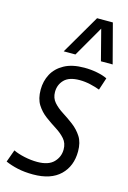

<svg xmlns="http://www.w3.org/2000/svg" viewBox="-138 -849 612 917"><g transform="rotate(15 168.5 -390.0)"><path d="M-16 -17 6 -78Q29 -67 61.5 -60Q94 -53 125 -53Q180 -53 206 -79.5Q232 -106 232 -143Q232 -174 214 -194.5Q196 -215 169 -232Q142 -249 115 -269Q88 -289 70 -317.5Q52 -346 52 -391Q52 -433 70.5 -468Q89 -503 128 -524.5Q167 -546 227 -546Q260 -546 290.5 -540Q321 -534 341 -524L321 -463Q300 -471 273.5 -477Q247 -483 221 -483Q169 -483 145 -458.5Q121 -434 121 -398Q121 -368 139 -347.5Q157 -327 184 -310Q211 -293 238 -272.5Q265 -252 283 -224Q301 -196 301 -152Q301 -79 255 -34.5Q209 10 121 10Q79 10 45 2.5Q11 -5 -16 -17ZM111 -596 224 -790H302L353 -596H295L256 -747L169 -596Z"/></g></svg>

Font: Georama SemiCondensed
Style: Italic
Weight: 400
Width: 4
Italic angle: -9°
Designer: Jean-Baptiste Levee
Foundry: Production Type
Version: Version 1.000